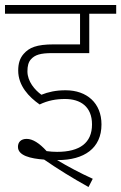

<svg xmlns="http://www.w3.org/2000/svg" viewBox="-20 -642 486 770"><path d="M241 -245C302 -245 349 -215 349 -143C349 -69 300 -33 209 -33C195 -33 181 -34 167 -36C138 -68 111 -85 87 -85C64 -85 52 -72 52 -53C52 -18 102 -6 157 -2C209 34 270 72 335 108L352 75C301 52 251 25 209 0C210 0 211 0 212 0C317 0 387 -47 387 -143C387 -228 329 -280 243 -280C204 -280 173 -273 146 -262C120 -281 90 -315 90 -356C90 -377 94 -393 104 -404C120 -422 142 -429 189 -429H338V-587H446V-622H0V-587H301V-464H196C126 -464 97 -451 75 -426C60 -409 53 -388 53 -359C53 -298 96 -253 139 -223C172 -239 205 -245 241 -245Z"/></svg>

Font: Noto Sans SemiCondensed ExtraLight
Style: Regular
Weight: 200
Width: 4
Designer: Monotype Design Team
Foundry: Monotype Imaging Inc.
Version: Version 2.013